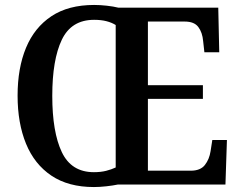

<svg xmlns="http://www.w3.org/2000/svg" viewBox="-20 -745 969 775"><path d="M359 10Q256 10 187.5 -36Q119 -82 85 -165Q51 -248 51 -359Q51 -470 85 -552Q119 -634 187.5 -679.5Q256 -725 360 -725Q384 -725 411 -722Q438 -719 458 -714H861L865 -534H805L800 -579Q797 -614 780.5 -636Q764 -658 726 -658H577V-401H799V-346H577V-56H750Q789 -56 807 -79Q825 -102 830 -135L837 -180H896L890 0H455Q436 4 409 7Q382 10 359 10ZM359 -50Q387 -50 408.5 -55.5Q430 -61 447 -69V-644Q431 -654 409.5 -659.5Q388 -665 360 -665Q268 -665 229.5 -584.5Q191 -504 191 -358Q191 -212 229.5 -131Q268 -50 359 -50Z"/></svg>

Font: Noto Serif Georgian SemiCondensed SemiBold
Style: Regular
Weight: 600
Width: 4
Designer: Monotype Design Team, Akaki Razmadze
Foundry: Google LLC
Version: Version 2.003; ttfautohint (v1.8.4.7-5d5b)